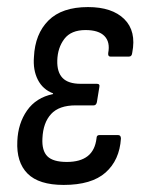

<svg xmlns="http://www.w3.org/2000/svg" viewBox="-20 -515 408 543"><path d="M160 8Q90 8 58 -24Q26 -56 29 -116Q31 -166 56.5 -202.5Q82 -239 130 -249V-251Q101 -262 87 -289.5Q73 -317 76 -354Q79 -419 117 -457Q155 -495 229 -495Q297 -495 331.5 -461Q366 -427 354 -366Q353 -355 345 -355H292Q285 -355 286 -365Q292 -396 275.5 -413Q259 -430 222 -430Q181 -430 162 -405Q143 -380 142 -344Q141 -311 157 -294.5Q173 -278 208 -278H254Q263 -278 261 -269L254 -226Q252 -217 245 -217H194Q147 -217 124.5 -192.5Q102 -168 100 -124Q98 -89 114 -73Q130 -57 169 -57Q207 -57 228 -73.5Q249 -90 253 -124Q253 -133 261 -133H314Q322 -133 322 -123Q318 -62 278.5 -27Q239 8 160 8Z"/></svg>

Font: Sofia Sans Condensed
Style: Italic
Weight: 400
Italic angle: -9°
Designer: Botio Nikoltchev, Ani Petrova
Foundry: lettersoup
Version: Version 4.101